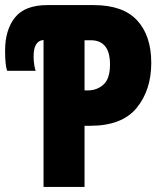

<svg xmlns="http://www.w3.org/2000/svg" viewBox="-23 -734 643 754"><path d="M309 0V-240H331Q456 -240 513.5 -310Q571 -380 571 -487Q571 -594 515.5 -654Q460 -714 345 -714H163Q75 -714 36 -665.5Q-3 -617 -3 -535Q-3 -478 5 -456H117Q114 -464 111.5 -479.5Q109 -495 109 -513Q109 -574 148 -577V0ZM309 -576H333Q409 -576 409 -481Q409 -425 383.5 -402Q358 -379 322 -379H309Z"/></svg>

Font: Noto Sans Mono UI ExtraBold
Style: Regular
Weight: 800
Designer: Monotype Design team
Foundry: Monotype Imaging Inc.
Version: 1.000